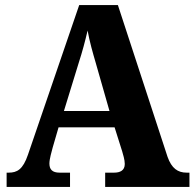

<svg xmlns="http://www.w3.org/2000/svg" viewBox="-20 -734 764 754"><path d="M6 0H255V-56H214C185 -56 174 -69 174 -92C174 -110 183 -139 187 -155L210 -234H430L460 -139C463 -128 470 -107 470 -90C470 -64 451 -56 428 -56H393V0H724V-56H713C678 -56 654 -73 638 -118L443 -714H291L90 -127C70 -68 47 -56 14 -56H6ZM231 -298 290 -490C303 -530 314 -571 324 -614C332 -570 344 -528 356 -487L410 -298Z"/></svg>

Font: Noto Serif Georgian SemiCondensed ExtraBold
Style: Regular
Weight: 800
Width: 4
Designer: Monotype Design Team, Akaki Razmadze
Foundry: Google LLC
Version: Version 2.003